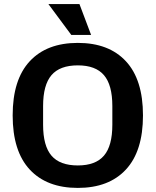

<svg xmlns="http://www.w3.org/2000/svg" viewBox="-20 -910 762 940"><path d="M361 10Q209 10 125.5 -80Q42 -170 42 -345Q42 -520 125.5 -610Q209 -700 361 -700Q513 -700 596.5 -610Q680 -520 680 -345Q680 -170 596.5 -80Q513 10 361 10ZM361 -100Q448 -100 489 -148Q530 -196 530 -299V-391Q530 -494 489 -542Q448 -590 361 -590Q273 -590 232 -542Q191 -494 191 -391V-299Q191 -196 232 -148Q273 -100 361 -100ZM329 -739 217 -890H369L426 -739Z"/></svg>

Font: Mozilla Text ExtraLight
Style: Regular
Weight: 200
Designer: Studio DRAMA
Foundry: Studio DRAMA
Version: Version 1.000